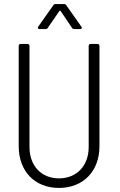

<svg xmlns="http://www.w3.org/2000/svg" viewBox="-20 -916 591 944"><path d="M175 -773H203C208 -773 212 -774 215 -779L272 -862C273 -864 277 -864 278 -862L334 -779C337 -774 341 -773 346 -773H374C379 -773 382 -776 382 -779C382 -781 382 -783 380 -785L306 -890C303 -895 299 -896 294 -896H254C249 -896 245 -895 242 -890L168 -785C163 -779 167 -773 175 -773ZM270 8C389 8 469 -74 469 -197V-690C469 -696 465 -700 459 -700H426C420 -700 416 -696 416 -690V-193C416 -101 357 -39 270 -39C183 -39 125 -101 125 -193V-690C125 -696 121 -700 115 -700H82C76 -700 72 -696 72 -690V-197C72 -74 151 8 270 8Z"/></svg>

Font: Barlow Semi Condensed Light
Style: Regular
Weight: 300
Width: 4
Designer: Jeremy Tribby
Foundry: Tribby Type
Version: Version 1.422;hotconv 1.0.109;makeotfexe 2.5.65596